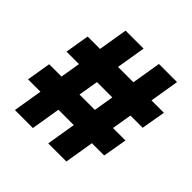

<svg xmlns="http://www.w3.org/2000/svg" viewBox="-184 -859 1010 1010"><g transform="rotate(45 321.0 -353.5)"><path d="M346.2 -163.1H231.9L205.1 0H71.3L98.1 -163.1H5.9L28.3 -297.9H120.1L138.7 -409.2H45.9L68.4 -543.9H160.6L187.5 -707H321.3L294.4 -543.9H408.7L435.5 -707H570.3L543.5 -543.9H635.7L612.3 -409.2H521.5L502.9 -297.9H595.7L572.3 -163.1H481L454.1 0H319.3ZM368.2 -297.9 386.7 -409.2H272.5L253.9 -297.9Z"/></g></svg>

Font: Pretendard GOV Black
Style: Regular
Weight: 900
Designer: Base glyphs from Inter by Rasmus Andersson; Hangeul glyphs from Noto Sans CJK(Source Han Sans) by Jang Soo-young and Kan
Foundry: Kil Hyung-jin
Version: Version 1.309